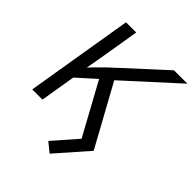

<svg xmlns="http://www.w3.org/2000/svg" viewBox="-255 -872 1228 1228"><g transform="rotate(45 358.5 -258.5)"><path d="M138.7 -208 155.3 -309.1Q185.5 -342.3 215.6 -373.3Q245.6 -404.3 276.1 -433.8Q306.6 -463.4 338.9 -492.2L595.7 -727.5H716.8L351.1 -394.5L346.2 -395ZM41 0 161.6 -727.5H253.9L212.4 -478L185.1 -321.8L179.2 -276.4L133.3 0ZM410.2 211.9 346.7 160.6 487.3 0 284.7 -370.6 354 -442.4 596.7 0Z"/></g></svg>

Font: Inter 16pt
Style: Italic
Weight: 400
Italic angle: -9.3988°
Version: Version 4.001;git-66647c0bb